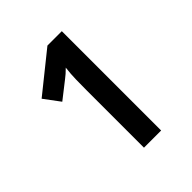

<svg xmlns="http://www.w3.org/2000/svg" viewBox="-133 -922 585 585"><g transform="rotate(-45 160.0 -629.0)"><path d="M226 -843V-415H152V-661Q152 -685 152.5 -708.5Q153 -732 156 -756Q141 -741 130 -733L75 -690L37 -741L164 -843Z"/></g></svg>

Font: Noto Sans ExtraCondensed Medium
Style: Regular
Weight: 500
Width: 2
Designer: Monotype Design Team
Foundry: Monotype Imaging Inc.
Version: Version 2.013; ttfautohint (v1.8.4.7-5d5b)